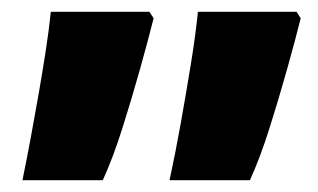

<svg xmlns="http://www.w3.org/2000/svg" viewBox="-20 -629 539 325"><path d="M267 -324Q277 -370 286 -420.5Q295 -471 303 -520Q311 -569 315 -609H482L489 -598Q480 -562 466 -512Q452 -462 436 -411.5Q420 -361 403 -324ZM18 -324Q25 -358 32 -395.5Q39 -433 45.5 -470.5Q52 -508 57.5 -543.5Q63 -579 66 -609H233L240 -598Q231 -562 217 -512Q203 -462 187 -411.5Q171 -361 154 -324Z"/></svg>

Font: Noto Sans Hebrew Black
Style: Regular
Weight: 900
Designer: Monotype Design Team
Foundry: Monotype Imaging Inc.
Version: Version 2.003